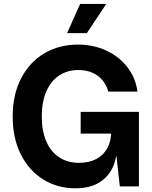

<svg xmlns="http://www.w3.org/2000/svg" viewBox="-20 -969 792 998"><path d="M45.9 -362.8Q45.9 -477.6 90.1 -562.5Q134.3 -647.3 211.2 -692.3Q288.2 -737.3 384.9 -737.3Q465.4 -737.3 532.5 -706.2Q599.7 -675.1 642.3 -619.6Q684.8 -564.1 694.8 -492.9H543.2Q533.1 -527.9 511.8 -553.1Q490.4 -578.4 458.8 -591.7Q427.2 -605 387.3 -605Q330.8 -605 287.7 -576.7Q244.7 -548.4 220.9 -494.1Q197.1 -439.9 197.1 -364.3Q197.1 -288 220.8 -233.6Q244.4 -179.2 288.2 -150.9Q331.9 -122.6 391.3 -122.6Q442.9 -122.6 480.4 -142.4Q517.9 -162.2 537.9 -198.8Q557.9 -235.5 557.9 -285H590.6V-225.3Q590.6 -158.3 568.8 -105.6Q546.9 -52.9 497.9 -21.6Q448.9 9.8 371.7 9.8Q279.4 9.8 205.3 -35.9Q131.1 -81.5 88.5 -166Q45.9 -250.5 45.9 -362.8ZM583.6 -172.4V-274.4H399.3V-387.6H702.1V0H602.9ZM396.5 -948.7H532.4L431.3 -796.7H328.7Z"/></svg>

Font: Raveo Variable
Style: Regular
Weight: 400
Designer: Jakub Foglar, Rasmus Andersson (Inter)
Foundry: Jakubfoglar.com
Version: Version 1.000;Glyphs 3.2.3 (3260)